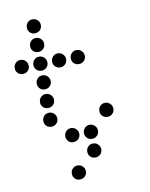

<svg xmlns="http://www.w3.org/2000/svg" viewBox="-95 -757 789 1012"><g transform="rotate(-10 300.0 -250.5)"><path d="M149 -688Q134 -688 123.5 -677Q113 -666 113 -651V-649Q113 -634 123.5 -623.5Q134 -613 149 -613H151Q166 -613 177 -623.5Q188 -634 188 -649V-651Q188 -666 177 -677Q166 -688 151 -688ZM149 -588Q134 -588 123.5 -577Q113 -566 113 -551V-549Q113 -534 123.5 -523.5Q134 -513 149 -513H151Q166 -513 177 -523.5Q188 -534 188 -549V-551Q188 -566 177 -577Q166 -588 151 -588ZM49 -488Q34 -488 23.5 -477Q13 -466 13 -451V-449Q13 -434 23.5 -423.5Q34 -413 49 -413H51Q66 -413 77 -423.5Q88 -434 88 -449V-451Q88 -466 77 -477Q66 -488 51 -488ZM149 -488Q134 -488 123.5 -477Q113 -466 113 -451V-449Q113 -434 123.5 -423.5Q134 -413 149 -413H151Q166 -413 177 -423.5Q188 -434 188 -449V-451Q188 -466 177 -477Q166 -488 151 -488ZM249 -488Q234 -488 223.5 -477Q213 -466 213 -451V-449Q213 -434 223.5 -423.5Q234 -413 249 -413H251Q266 -413 277 -423.5Q288 -434 288 -449V-451Q288 -466 277 -477Q266 -488 251 -488ZM349 -488Q334 -488 323.5 -477Q313 -466 313 -451V-449Q313 -434 323.5 -423.5Q334 -413 349 -413H351Q366 -413 377 -423.5Q388 -434 388 -449V-451Q388 -466 377 -477Q366 -488 351 -488ZM149 -388Q134 -388 123.5 -377Q113 -366 113 -351V-349Q113 -334 123.5 -323.5Q134 -313 149 -313H151Q166 -313 177 -323.5Q188 -334 188 -349V-351Q188 -366 177 -377Q166 -388 151 -388ZM149 -288Q134 -288 123.5 -277Q113 -266 113 -251V-249Q113 -234 123.5 -223.5Q134 -213 149 -213H151Q166 -213 177 -223.5Q188 -234 188 -249V-251Q188 -266 177 -277Q166 -288 151 -288ZM149 -188Q134 -188 123.5 -177Q113 -166 113 -151V-149Q113 -134 123.5 -123.5Q134 -113 149 -113H151Q166 -113 177 -123.5Q188 -134 188 -149V-151Q188 -166 177 -177Q166 -188 151 -188ZM449 -188Q434 -188 423.5 -177Q413 -166 413 -151V-149Q413 -134 423.5 -123.5Q434 -113 449 -113H451Q466 -113 477 -123.5Q488 -134 488 -149V-151Q488 -166 477 -177Q466 -188 451 -188ZM249 -88Q234 -88 223.5 -77Q213 -66 213 -51V-49Q213 -34 223.5 -23.5Q234 -13 249 -13H251Q266 -13 277 -23.5Q288 -34 288 -49V-51Q288 -66 277 -77Q266 -88 251 -88ZM349 -88Q334 -88 323.5 -77Q313 -66 313 -51V-49Q313 -34 323.5 -23.5Q334 -13 349 -13H351Q366 -13 377 -23.5Q388 -34 388 -49V-51Q388 -66 377 -77Q366 -88 351 -88ZM349 12Q334 12 323.5 23Q313 34 313 49V51Q313 66 323.5 76.5Q334 87 349 87H351Q366 87 377 76.5Q388 66 388 51V49Q388 34 377 23Q366 12 351 12ZM249 112Q234 112 223.5 123Q213 134 213 149V151Q213 166 223.5 176.5Q234 187 249 187H251Q266 187 277 176.5Q288 166 288 151V149Q288 134 277 123Q266 112 251 112Z"/></g></svg>

Font: Doto Rounded
Style: Bold
Weight: 700
Monospace: yes
Version: Version 1.000